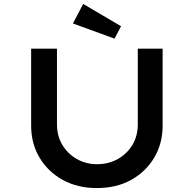

<svg xmlns="http://www.w3.org/2000/svg" viewBox="-20 -948 984 974"><path d="M471 6Q373 6 298 -35.5Q223 -77 180.5 -148.5Q138 -220 138 -311V-701H269V-317Q269 -259 296 -213.5Q323 -168 369.5 -141.5Q416 -115 471 -115Q531 -115 578 -141.5Q625 -168 652 -213.5Q679 -259 679 -317V-701H805V-311Q805 -220 762.5 -148.5Q720 -77 645.5 -35.5Q571 6 471 6ZM561 -752 350 -829 402 -928 594 -815Z"/></svg>

Font: Lexend Mega Medium
Style: Regular
Weight: 500
Version: Version 1.007